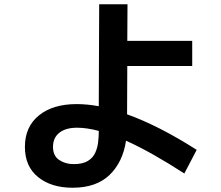

<svg xmlns="http://www.w3.org/2000/svg" viewBox="-20 -820 1040 902"><path d="M321 62Q221 62 159 12Q97 -38 97 -130Q97 -224 162.5 -277.5Q228 -331 340 -331Q389 -331 444 -321L446 -800H579L578 -628H883V-510H578L577 -283Q727 -229 904 -116L846 -5Q767 -56 698.5 -94.5Q630 -133 572 -159Q557 -58 494.5 2Q432 62 321 62ZM229 -130Q229 -88 258 -68.5Q287 -49 326 -49Q369 -49 393 -64Q417 -79 427.5 -102.5Q438 -126 441 -152Q444 -178 444 -200V-205Q388 -220 342 -220Q289 -220 259 -196.5Q229 -173 229 -130Z"/></svg>

Font: Murecho SemiBold
Style: Regular
Weight: 600
Designer: Neil Summerour
Foundry: Positype
Version: Version 1.010; ttfautohint (v1.8.3)